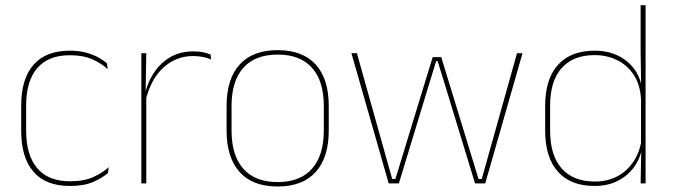

<svg xmlns="http://www.w3.org/2000/svg" viewBox="-20 -684 2508 716"><path d="M240.5 9.5Q150.5 9.5 104.8 -43.5Q59 -96.5 59 -196V-290.5Q59 -389.5 104.8 -442.2Q150.5 -495 240.5 -495Q275.5 -495 302 -487.5Q328.5 -480 347.8 -469.2Q367 -458.5 379 -447.5L381.5 -426Q358.5 -447.5 324.2 -462.8Q290 -478 240 -478Q160 -478 118.8 -429.8Q77.5 -381.5 77.5 -290.5V-196.5Q77.5 -105.5 118.8 -56.8Q160 -8 241.5 -8Q293.5 -8 328 -23.8Q362.5 -39.5 385.5 -60.5L382.5 -38.5Q363 -21.5 328.8 -6Q294.5 9.5 240.5 9.5Z M522.5 -308.5 513 -320.5 518.5 -325Q535 -402 583 -447.2Q631 -492.5 701 -492.5Q722 -492.5 738.2 -489Q754.5 -485.5 765.5 -480.5L767 -462.5Q754 -468 737 -471.5Q720 -475 699.5 -475Q638 -475 590.8 -433.2Q543.5 -391.5 522.5 -308.5ZM507 0V-485.5H525.5L523 -335L525.5 -332.5V0Z M1015.5 11.5Q922 11.5 873.5 -42.5Q825 -96.5 825 -197.5V-289Q825 -390 873.8 -443.5Q922.5 -497 1015.5 -497Q1108.5 -497 1157.2 -443.5Q1206 -390 1206 -289V-197.5Q1206 -96.5 1157.2 -42.5Q1108.5 11.5 1015.5 11.5ZM1015.5 -5Q1099 -5 1143.2 -54.5Q1187.5 -104 1187.5 -197.5V-289Q1187.5 -382 1143.5 -431.2Q1099.5 -480.5 1015.5 -480.5Q931.5 -480.5 887.5 -431.2Q843.5 -382 843.5 -289V-197.5Q843.5 -104 887.5 -54.5Q931.5 -5 1015.5 -5Z M1429.5 0 1290.5 -485.5H1311L1442.5 -16.5H1454.5L1593.5 -471H1625.5L1764.5 -16.5H1776.5L1908 -485.5H1928.5L1789.5 0H1751.5L1636 -378.5L1612 -456H1606.5L1582.5 -378L1467.5 0Z M2197 9.5Q2108 9.5 2060.5 -43.8Q2013 -97 2013 -197V-289.5Q2013 -389.5 2060.8 -442.2Q2108.5 -495 2198.5 -495Q2248.5 -495 2288.5 -474.5Q2328.5 -454 2351.8 -417Q2375 -380 2375.5 -330H2381.5L2370.5 -313.5Q2367.5 -368.5 2343.2 -405Q2319 -441.5 2281 -460Q2243 -478.5 2197.5 -478.5Q2117.5 -478.5 2074.5 -430.2Q2031.5 -382 2031.5 -289.5V-197Q2031.5 -104.5 2074.5 -55.8Q2117.5 -7 2199 -7Q2245.5 -7 2282 -26.5Q2318.5 -46 2342 -81Q2365.5 -116 2372.5 -162.5L2381.5 -144H2376Q2371.5 -101.5 2348.5 -66.8Q2325.5 -32 2287 -11.2Q2248.5 9.5 2197 9.5ZM2369 0 2371.5 -130.5 2370.5 -138V-346.5L2371 -356L2369 -494.5V-664.5H2387.5V0Z"/></svg>

Font: Anek Gujarati Medium Thin
Style: Regular
Weight: 250
Version: Version 1.003